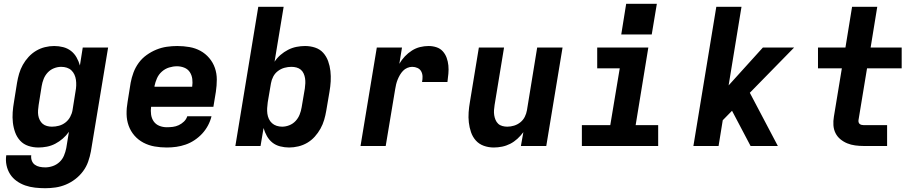

<svg xmlns="http://www.w3.org/2000/svg" viewBox="-20 -771 4840 1014"><path d="M219 223Q192 223 165 220Q138 217 113.5 208.5Q89 200 68 185Q47 170 33.5 149Q20 128 14.5 102Q9 76 13 49H145Q143 64 148 77.5Q153 91 164 99Q175 107 189.5 110Q204 113 219 113Q239 113 259 106Q279 99 294.5 84.5Q310 70 318 50.5Q326 31 330 11L344 -75Q330 -55 311.5 -39Q293 -23 272 -12Q251 -1 228 3.5Q205 8 183 8Q155 8 129.5 -0.5Q104 -9 86.5 -28Q69 -47 60 -72Q51 -97 48 -124Q45 -151 47 -178.5Q49 -206 54 -234L70 -334Q74 -358 81 -382Q88 -406 100.5 -428.5Q113 -451 131 -470.5Q149 -490 171 -503Q193 -516 217.5 -522Q242 -528 266 -528Q291 -528 314 -522Q337 -516 355 -502Q373 -488 384.5 -467.5Q396 -447 402 -425L417 -520H551L460 29Q455 56 445.5 83Q436 110 418.5 133.5Q401 157 377.5 175Q354 193 327.5 204Q301 215 273.5 219Q246 223 219 223ZM254 -102Q273 -102 291.5 -107Q310 -112 325.5 -124Q341 -136 350.5 -153.5Q360 -171 363 -189L379 -289Q382 -304 382.5 -319.5Q383 -335 381 -349.5Q379 -364 373 -377Q367 -390 357 -399.5Q347 -409 333 -413.5Q319 -418 303 -418Q284 -418 265 -410.5Q246 -403 232 -388Q218 -373 210.5 -354Q203 -335 200 -316L184 -216Q182 -202 181 -188.5Q180 -175 182 -162Q184 -149 190 -137Q196 -125 205.5 -117Q215 -109 228 -105.5Q241 -102 254 -102Z M861 8Q828 8 796.5 2.5Q765 -3 737.5 -17.5Q710 -32 690 -55Q670 -78 659.5 -107Q649 -136 648.5 -168.5Q648 -201 654 -234L670 -334Q675 -361 685 -388Q695 -415 712.5 -439Q730 -463 754.5 -480.5Q779 -498 806 -509Q833 -520 861 -524Q889 -528 916 -528Q949 -528 980.5 -522.5Q1012 -517 1038.5 -502.5Q1065 -488 1085 -464.5Q1105 -441 1115 -412Q1125 -383 1125 -351Q1125 -319 1120 -286L1107 -207H778Q775 -186 778 -165.5Q781 -145 792 -129.5Q803 -114 821.5 -106.5Q840 -99 861 -99Q877 -99 893 -101Q909 -103 924 -110Q939 -117 951.5 -129Q964 -141 969 -157H1097Q1091 -132 1078.5 -108.5Q1066 -85 1048 -65.5Q1030 -46 1007.5 -31Q985 -16 960.5 -7.5Q936 1 911 4.5Q886 8 861 8ZM796 -313H995Q998 -334 995.5 -354Q993 -374 982.5 -390Q972 -406 953.5 -413.5Q935 -421 915 -421Q894 -421 873 -414.5Q852 -408 835 -393Q818 -378 809 -357.5Q800 -337 796 -317Z M1507 8Q1483 8 1459.5 2Q1436 -4 1418.5 -18Q1401 -32 1389.5 -52.5Q1378 -73 1372 -95L1356 0H1223L1344 -735H1478L1430 -445Q1443 -465 1461.5 -481Q1480 -497 1501.5 -508Q1523 -519 1546 -523.5Q1569 -528 1591 -528Q1619 -528 1644.5 -519.5Q1670 -511 1687 -492Q1704 -473 1713 -448Q1722 -423 1725 -396Q1728 -369 1726.5 -341.5Q1725 -314 1720 -286L1703 -186Q1699 -162 1692 -138Q1685 -114 1672.5 -91.5Q1660 -69 1642.5 -49.5Q1625 -30 1603 -17Q1581 -4 1556 2Q1531 8 1507 8ZM1470 -102Q1489 -102 1508 -109.5Q1527 -117 1541 -132Q1555 -147 1562.5 -166Q1570 -185 1573 -204L1590 -304Q1592 -318 1592.5 -331.5Q1593 -345 1591 -358Q1589 -371 1583.5 -383Q1578 -395 1568.5 -403Q1559 -411 1546 -414.5Q1533 -418 1519 -418Q1501 -418 1482.5 -413Q1464 -408 1448 -396Q1432 -384 1423 -366.5Q1414 -349 1411 -331L1394 -231Q1392 -216 1391 -200.5Q1390 -185 1392 -170.5Q1394 -156 1400 -143Q1406 -130 1416.5 -120.5Q1427 -111 1441 -106.5Q1455 -102 1470 -102Z M1884 0 1970 -520H2103L2089 -434Q2101 -455 2118 -473Q2135 -491 2155.5 -504Q2176 -517 2198.5 -522.5Q2221 -528 2244 -528Q2265 -528 2285 -521.5Q2305 -515 2318.5 -500Q2332 -485 2339 -465.5Q2346 -446 2348 -425Q2350 -404 2348 -382Q2346 -360 2343 -338H2209Q2212 -353 2211.5 -367.5Q2211 -382 2204.5 -394Q2198 -406 2185 -412Q2172 -418 2157 -418Q2144 -418 2131 -412.5Q2118 -407 2108.5 -397Q2099 -387 2092 -375Q2085 -363 2080 -350.5Q2075 -338 2072 -325.5Q2069 -313 2067 -300L2017 0Z M2588 8Q2560 8 2535 -1Q2510 -10 2493 -29Q2476 -48 2467.5 -73Q2459 -98 2456 -124.5Q2453 -151 2455 -178.5Q2457 -206 2462 -234L2509 -520H2642L2592 -216Q2590 -203 2589 -189.5Q2588 -176 2590 -163Q2592 -150 2597 -138Q2602 -126 2611 -117.5Q2620 -109 2633 -105.5Q2646 -102 2659 -102Q2677 -102 2695 -107.5Q2713 -113 2728 -125Q2743 -137 2751.5 -154Q2760 -171 2763 -189L2817 -520H2951L2865 0H2731L2744 -73Q2730 -54 2712.5 -38Q2695 -22 2674.5 -11.5Q2654 -1 2631.5 3.5Q2609 8 2588 8Z M3053 0V-110H3203L3253 -410H3134V-520H3404L3337 -110H3456V0ZM3261 -589 3287 -751H3449L3422 -589Z M3642 0 3763 -735H3896L3828 -320L4009 -520H4174L3940 -281L4088 0H3944L3846 -186L3797 -136L3775 0Z M4542 0Q4519 0 4496.5 -3Q4474 -6 4454.5 -14Q4435 -22 4418.5 -35.5Q4402 -49 4392.5 -68Q4383 -87 4381.5 -109.5Q4380 -132 4384 -155L4426 -410H4300V-520H4445L4480 -735H4613L4578 -520H4742V-410H4559L4514 -137Q4513 -131 4514.5 -125.5Q4516 -120 4520 -116.5Q4524 -113 4530 -111.5Q4536 -110 4542 -110H4665V0Z"/></svg>

Font: Iosevka SS04 XBd Ex Obl
Style: Regular
Weight: 800
Width: 7
Italic angle: -9°
Monospace: yes
Designer: Belleve Invis
Foundry: Belleve Invis
Version: Version 19.0.0; ttfautohint (v1.8.4)